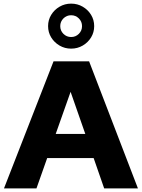

<svg xmlns="http://www.w3.org/2000/svg" viewBox="-20 -1038 782 1058"><path d="M2 0 275 -700H471L740 0H554L496 -167H240L181 0ZM287 -300H450L369 -532ZM372 -770Q337 -770 308 -787Q279 -804 262 -832Q245 -860 245 -894Q245 -928 262 -956Q279 -984 308 -1001Q337 -1018 372 -1018Q407 -1018 436 -1001Q465 -984 482 -956Q499 -928 499 -894Q499 -860 482 -832Q465 -804 436 -787Q407 -770 372 -770ZM372 -834Q397 -834 414.5 -851.5Q432 -869 432 -894Q432 -919 414.5 -936.5Q397 -954 372 -954Q347 -954 329.5 -936.5Q312 -919 312 -894Q312 -869 329.5 -851.5Q347 -834 372 -834Z"/></svg>

Font: Red Hat Text
Style: Bold
Weight: 700
Designer: Pentagram, MCKL
Foundry: MCKL
Version: Version 1.030